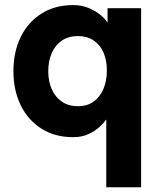

<svg xmlns="http://www.w3.org/2000/svg" viewBox="-20 -541 637 775"><path d="M411.3 -256.8Q411.3 -215.3 397.8 -182.7Q384.3 -150 358.3 -131.2Q332.3 -112.3 294.5 -112.3Q257 -112.3 230.2 -130.4Q203.3 -148.5 189.1 -180.5Q174.8 -212.4 174.8 -253.9Q174.8 -295.4 189.1 -327.3Q203.3 -359.3 230.2 -377.4Q257 -395.5 294.5 -395.5Q331.4 -395.5 357.6 -378.1Q383.7 -360.7 397.5 -329.5Q411.3 -298.3 411.3 -256.8ZM549.6 -425.8Q549.6 -450.7 549.6 -469.2Q549.6 -487.8 549.6 -497.8Q549.6 -507.8 549.6 -507.8H414.1V-449.2Q405.9 -463.5 386.1 -480.1Q366.4 -496.7 338.1 -508.6Q309.8 -520.5 275.5 -520.5Q201.3 -520.5 147.1 -486Q92.9 -451.6 63.5 -391.4Q34.2 -331.2 34.2 -253.9Q34.2 -176.6 63.5 -116.4Q92.9 -56.2 147.1 -21.8Q201.3 12.7 275.5 12.7Q309.8 12.7 336.2 0.6Q362.7 -11.4 381 -28.1Q399.3 -44.8 409 -58.6V214.8H549.6Z"/></svg>

Font: Giphurs SC
Style: Regular
Weight: 400
Version: Version 0.920